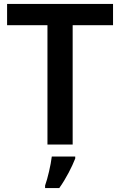

<svg xmlns="http://www.w3.org/2000/svg" viewBox="-20 -734 610 975"><path d="M349 0V-606H554V-714H16V-606H221V0ZM362 71V61H243C238 104 222 172 209 208V221H281C316 172 346 112 362 71Z"/></svg>

Font: Noto Sans Arabic SemBd
Style: Regular
Weight: 600
Designer: Monotype Design Team, Nadine Chahine, Nizar Qandah and Khaled Hosny
Foundry: Monotype Imaging Inc.
Version: Version 2.012